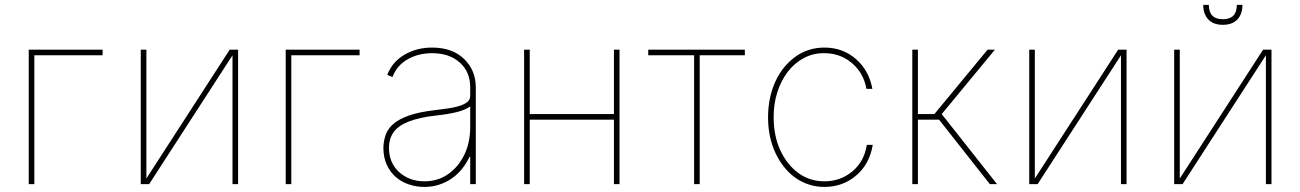

<svg xmlns="http://www.w3.org/2000/svg" viewBox="-20 -747 5275 779"><path d="M119.3 0H96.6V-545.5H396.3V-522.7H119.3Z M946 0H923.3V-522.7L585.2 0H551.1V-545.5H573.9V-22.7L911.9 -545.5H946Z M1161.9 0H1139.2V-545.5H1438.9V-522.7H1161.9Z M1535.5 0ZM1701.7 11.4Q1669.4 11.4 1639.4 1.4Q1609.4 -8.5 1586.3 -28.4Q1563.2 -48.3 1549.4 -78.1Q1535.5 -108 1535.5 -147.7Q1536.2 -175.1 1544.6 -199.6Q1552.9 -224.1 1575.5 -243.8Q1598 -263.5 1638 -277.9Q1677.9 -292.3 1741.5 -299.7Q1769.2 -303.3 1795.6 -306.8Q1822.1 -310.4 1842.9 -316.8Q1863.6 -323.2 1875.9 -333.1Q1888.1 -343 1887.8 -359.4V-392Q1887.8 -455.3 1845.9 -492.9Q1803.6 -531.2 1733 -531.2Q1677.6 -531.2 1634.6 -506.7Q1590.9 -482.6 1572.4 -434.7L1551.1 -443.2Q1571.7 -496.4 1621.4 -525.2Q1670.8 -554 1733 -554Q1815.7 -554 1863.3 -507.5Q1910.5 -461.3 1910.5 -392V0H1887.8V-110.8H1884.9Q1872.5 -84.2 1854.6 -61.8Q1836.6 -39.4 1813.4 -23.3Q1790.1 -7.1 1762.1 2.1Q1734 11.4 1701.7 11.4ZM1701.7 -11.4Q1756 -11.4 1797.2 -39.8Q1838.8 -68.5 1862.9 -117.2Q1887.8 -166.5 1887.8 -233V-315.3Q1867.2 -300.4 1832 -291.9Q1796.9 -283.4 1750 -278.4Q1611.5 -263.1 1575.6 -208.8Q1558.2 -182.9 1558.2 -147.7Q1558.2 -85.9 1599.4 -48.7Q1641 -11.4 1701.7 -11.4Z M2493.6 0H2470.9V-261.4H2129.3V0H2106.5V-545.5H2129.3V-284.1H2470.9V-545.5H2493.6Z M2818.9 0H2796.2V-522.7H2610.1V-545.5H3002.1V-522.7H2818.9Z M3096.2 0ZM3324.9 11.4Q3290.5 11.4 3260.3 1.2Q3230.1 -8.9 3205.1 -27.2Q3180 -45.5 3160.2 -70.8Q3140.3 -96.2 3126.1 -126.8Q3096.2 -190.7 3096.2 -271.3Q3096.2 -312.9 3104.2 -349.8Q3112.2 -386.7 3126.8 -418Q3141.3 -449.2 3161.8 -474.1Q3182.2 -498.9 3207 -516.7Q3258.5 -554 3324.9 -554Q3399.5 -554 3452.4 -507.8Q3506 -461.3 3519.5 -386.4H3495.4Q3484 -450.6 3436.8 -490.8Q3389.2 -531.2 3324.9 -531.2Q3280.2 -532 3242.2 -511.9Q3204.2 -491.8 3176.8 -456.5Q3149.5 -421.2 3134.1 -373.6Q3118.6 -326 3119 -271.3Q3119 -196 3145.6 -138.1Q3171.9 -80.6 3218 -45.8Q3264.2 -11.4 3324.9 -11.4Q3389.9 -11.4 3438.6 -51.8Q3486.5 -92 3496.8 -159.1H3521Q3507.8 -80.3 3453.1 -34.4Q3399.1 11.4 3324.9 11.4Z M4025.2 0H3996.1L3790.1 -261.4H3704.2V0H3681.5V-545.5H3704.2V-284.1H3771L3986.9 -545.5H4016.7L3800.8 -284.1Z M4550.8 0H4528.1V-522.7L4190 0H4155.9V-545.5H4178.6V-22.7L4516.7 -545.5H4550.8Z M4744 0ZM5138.8 0H5116.1V-522.7L4778.1 0H4744V-545.5H4766.7V-22.7L5104.8 -545.5H5138.8ZM4941.4 -646.3Q4903.1 -646.3 4882.5 -668.1Q4861.9 -690 4861.9 -727.3H4884.6Q4884.6 -669 4941.4 -669Q4998.2 -669 4998.2 -727.3H5021Q5021 -690 5000.4 -668.1Q4979.8 -646.3 4941.4 -646.3Z"/></svg>

Font: Linik Sans Thin
Style: Regular
Weight: 100
Designer: Fonts by Rasmus Andersson / Changes by Cristiano Sobral with parts from Marc Monis
Foundry: rsms
Version: Version 3.020; ttfautohint (v1.6)